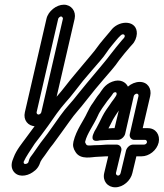

<svg xmlns="http://www.w3.org/2000/svg" viewBox="-20 -717 697 818"><path d="M101 -26C97 -18 85 -16 82 -21C81 -24 80 -24 81 -28C90 -49 110 -77 128 -105C147 -130 163 -150 185 -181C209 -216 234 -252 258 -279C284 -307 312 -346 334 -373C358 -402 383 -430 406 -457C431 -485 437 -501 458 -525C470 -540 479 -550 484 -556L494 -566C505 -577 518 -567 508 -555L499 -545C487 -531 461 -499 449 -483C433 -461 409 -434 387 -407C362 -378 338 -348 311 -315C287 -283 262 -260 236 -223C215 -194 186 -151 167 -127C146 -101 138 -86 121 -63C111 -50 107 -45 104 -36ZM153 -29C154 -31 155 -33 159 -39C179 -65 189 -83 206 -103C227 -131 256 -172 277 -201C299 -233 320 -253 349 -291C373 -322 398 -352 423 -381C443 -405 468 -431 488 -461C497 -473 523 -505 534 -517L543 -527C555 -539 562 -557 563 -573C565 -630 494 -633 458 -594L449 -583C442 -575 432 -563 422 -551C396 -521 391 -509 370 -485C347 -458 322 -428 298 -399C273 -370 245 -331 223 -307C193 -274 167 -236 143 -201C123 -172 107 -153 88 -126C76 -109 50 -79 38 -46C29 -26 26 -8 35 9C53 40 93 35 119 17C136 6 146 -7 153 -29ZM525 -348C516 -367 492 -382 458 -369C425 -357 412 -329 405 -320C390 -302 386 -293 376 -279C366 -266 359 -252 351 -236C337 -204 305 -164 293 -114C289 -97 292 -84 302 -69C324 -34 373 -49 395 -49C411 -49 419 -51 431 -51H441L424 20C416 54 438 81 471 81C505 81 537 52 544 20L561 -51H583C615 -51 648 -76 656 -110C663 -142 644 -171 610 -171H588L620 -308C627 -340 609 -368 575 -368C557 -368 539 -360 525 -348ZM486 -246 468 -171H458C452 -171 447 -170 442 -170C447 -180 455 -194 461 -207C465 -215 478 -234 486 -246ZM550 -308C551 -312 557 -318 563 -318C567 -318 571 -314 570 -308L533 -146C530 -131 541 -121 552 -121H599C603 -121 607 -116 606 -110C605 -106 600 -101 594 -101H547C532 -101 520 -87 517 -76L494 20C492 28 487 31 483 31C478 31 473 26 474 20L497 -76C500 -91 488 -101 477 -101H442C424 -101 417 -99 407 -99C364 -99 353 -93 347 -102C343 -109 342 -111 343 -114C351 -148 378 -182 397 -224C401 -234 408 -245 416 -257C432 -278 432 -281 443 -294C463 -318 461 -321 466 -323C475 -326 476 -323 477 -318C479 -309 455 -284 448 -271C439 -259 425 -239 416 -221C407 -202 399 -187 390 -170C384 -161 381 -155 378 -147C378 -147 360 -110 401 -118C404 -119 405 -119 408 -119C424 -119 432 -121 447 -121H482C497 -121 510 -135 513 -146ZM228 -637C229 -641 236 -647 240 -647C244 -647 249 -641 248 -637L156 -239C155 -234 149 -229 144 -229C139 -229 135 -234 136 -239ZM178 -637 86 -239C78 -206 99 -179 132 -179C165 -179 198 -206 206 -239L298 -637C305 -669 284 -697 252 -697C220 -697 185 -669 178 -637Z"/></svg>

Font: Electronic
Style: OutlineIt
Weight: 700
Version: Version 1.011